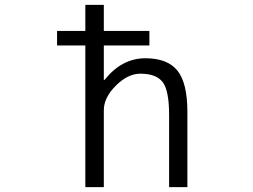

<svg xmlns="http://www.w3.org/2000/svg" viewBox="-20 -770 1040 790"><path d="M214.8 -583V-642.6H331.1V-750H407.2V-642.6H594.7V-583H407.2V-441.4H410.2Q481.4 -530.3 578.1 -530.3Q668.9 -530.3 710 -479.5Q751 -428.7 751 -309.6V0H675.8V-296.9Q675.8 -397.5 649.4 -432.1Q623 -466.8 557.6 -466.8Q505.9 -466.8 456.5 -417.5Q407.2 -368.2 407.2 -316.4V0H331.1V-583Z"/></svg>

Font: GenEi Gothic M SemiLight
Style: Regular
Weight: 350
Designer: o_tamon (Modified); [Source Han Sans]
Ryoko NISHIZUKA  (kana & ideographs); Paul D. Hunt (Latin, Greek & Cyrillic); Wenl
Version: Version 1.1a;Original Version 1.004